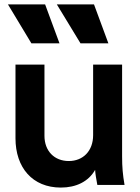

<svg xmlns="http://www.w3.org/2000/svg" viewBox="-20 -836 633 868"><path d="M255 12C324 12 380 -15 410 -68C411 -49 415 -28 420 0H543C535 -47 532 -80 532 -129V-544H401V-225C401 -153 355 -108 291 -108C226 -108 181 -153 181 -222V-544H50V-211C50 -78 127 12 255 12ZM16 -816 122 -640H249L184 -816ZM237 -816 344 -640H470L405 -816Z"/></svg>

Font: Mluvka
Style: Bold
Weight: 700
Designer: Modified by Jiří Krblich, Original typeface by Gumpita Rahayu
Foundry: Gumpita Rahayu & Jiří Krblich
Version: Version 2.000;Glyphs 3.1.1 (3134)